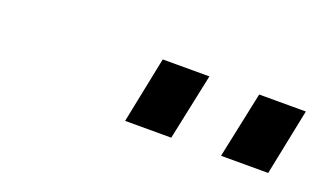

<svg xmlns="http://www.w3.org/2000/svg" viewBox="-32 -993 580 348"><g transform="rotate(20 258.0 -819.0)"><path d="M214 -755 240 -883H330L303 -755ZM399 -755 426 -883H516L490 -755Z"/></g></svg>

Font: Mona Sans Condensed Medium
Style: Italic
Weight: 500
Width: 3
Italic angle: -11.7°
Designer: Deni Anggara
Foundry: GitHub
Version: Version 1.001; ttfautohint (v1.8.4.7-5d5b);gftools[0.9.31]